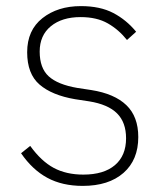

<svg xmlns="http://www.w3.org/2000/svg" viewBox="-20 -597 529 629"><path d="M49 -95 79 -119Q115 -69 156 -47Q197 -25 253 -25Q320 -25 356.5 -56Q393 -87 393 -144Q393 -196 363.5 -225.5Q334 -255 272 -265L226 -272Q150 -285 109.5 -320Q69 -355 69 -426Q69 -498 119 -537.5Q169 -577 245 -577Q308 -577 351 -554.5Q394 -532 426 -493L396 -466Q369 -500 333 -520.5Q297 -541 244 -541Q183 -541 146.5 -511Q110 -481 110 -428Q110 -374 139.5 -347Q169 -320 233 -309L279 -302Q355 -290 394 -252.5Q433 -215 433 -148Q433 -73 384.5 -30.5Q336 12 251 12Q184 12 135 -14.5Q86 -41 49 -95Z"/></svg>

Font: Anuphan ExtraLight
Style: Regular
Weight: 200
Designer: Cadson Demak
Version: Version 3.001